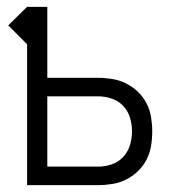

<svg xmlns="http://www.w3.org/2000/svg" viewBox="-20 -540 515 560"><path d="M59 0V-411L4 -466L59 -520H118V-313H266Q287 -313 308 -309.5Q329 -306 348 -296.5Q367 -287 382.5 -272Q398 -257 407.5 -238.5Q417 -220 420.5 -199Q424 -178 424 -157Q424 -135 420.5 -114Q417 -93 407.5 -74.5Q398 -56 382.5 -41Q367 -26 348 -16.5Q329 -7 308 -3.5Q287 0 266 0ZM266 -54Q286 -54 305.5 -60.5Q325 -67 339 -82Q353 -97 359 -116.5Q365 -136 365 -157Q365 -177 359 -197Q353 -217 339 -231.5Q325 -246 305.5 -252.5Q286 -259 266 -259H118V-54Z"/></svg>

Font: Iosevka QP Light
Style: Regular
Weight: 300
Designer: Belleve Invis
Foundry: Belleve Invis
Version: Version 20.0.0; ttfautohint (v1.8.4)